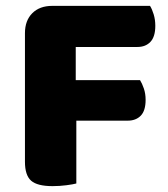

<svg xmlns="http://www.w3.org/2000/svg" viewBox="-20 -626 571 654"><path d="M238 -250H65V-513Q65 -556 90 -581Q115 -606 158 -606Q182 -606 204.5 -603Q227 -600 238 -597ZM156 -215V-353H457Q464 -342 470 -324.5Q476 -307 476 -286Q476 -249 459.5 -232Q443 -215 415 -215ZM158 -466V-606H491Q498 -595 503.5 -577Q509 -559 509 -538Q509 -501 492.5 -483.5Q476 -466 448 -466ZM65 -293H240V-1Q229 2 206 5Q183 8 159 8Q107 8 86 -10.5Q65 -29 65 -75Z"/></svg>

Font: Baloo Tamma 2 ExtraBold
Style: Regular
Weight: 800
Designer: Divya Kowshik, Shuchita Grover and Ek Type
Foundry: Ek Type
Version: Version 1.700